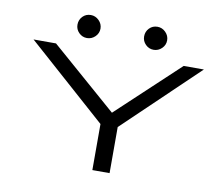

<svg xmlns="http://www.w3.org/2000/svg" viewBox="-85 -906 1170 1010"><g transform="rotate(10 500.0 -401.0)"><path d="M470 0V-246L46 -623H166L519 -315L848 -623H956L562 -246V0ZM321 -679Q296 -679 278 -697Q260 -715 260 -740Q260 -766 277.5 -784Q295 -802 321 -802Q346 -802 364.5 -783.5Q383 -765 383 -740Q383 -715 364.5 -697Q346 -679 321 -679ZM677 -679Q652 -679 634 -697Q616 -715 616 -740Q616 -766 633.5 -784Q651 -802 677 -802Q702 -802 720.5 -783.5Q739 -765 739 -740Q739 -715 720.5 -697Q702 -679 677 -679Z"/></g></svg>

Font: Inconsolata UltraExpanded Thin
Style: Regular
Weight: 100
Width: 9
Monospace: yes
Designer: Raph Levien, Cyreal, Brenton Simpson
Foundry: Raph Levien, Cyreal, Google
Version: Version 3.100; ttfautohint (v1.8.4.7-5d5b)